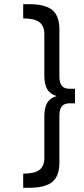

<svg xmlns="http://www.w3.org/2000/svg" viewBox="-20 -763 396 909"><path d="M89.8 59.1Q143.1 59.1 166.5 41.5Q189.9 23.9 189.9 -15.1V-210Q189.9 -253.4 203.4 -276.1Q216.8 -298.8 248 -308.1Q216.8 -317.9 203.4 -340.8Q189.9 -363.8 189.9 -407.2V-601.1Q189.9 -640.1 166.5 -658Q143.1 -675.8 89.8 -675.8V-743.2H118.2Q194.3 -743.2 227.8 -715.3Q261.2 -687.5 261.2 -624V-401.9Q261.2 -371.1 272.7 -356.9Q284.2 -342.8 309.1 -342.8H335V-273.9H309.1Q284.2 -273.9 272.7 -259.5Q261.2 -245.1 261.2 -213.9V6.8Q261.2 70.3 227.8 98.1Q194.3 126 118.2 126H89.8Z"/></svg>

Font: Montserrat Light
Style: Regular
Weight: 300
Designer: Julieta Ulanovsky
Foundry: Julieta Ulanovsky
Version: Version 1.000;PS 002.000;hotconv 1.0.70;makeotf.lib2.5.58329